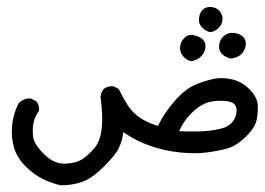

<svg xmlns="http://www.w3.org/2000/svg" viewBox="-20 -265 783 568"><path d="M159.2 283.2Q130.9 276.4 106 264.2Q81.1 252 56.2 227.5Q31.2 203.1 22 173.3Q12.7 143.6 15.6 108.4Q18.6 73.2 34.2 42Q49.8 24.4 71.3 26.4L86.9 34.2Q96.7 44.9 95.7 62.5Q83 79.1 79.1 98.6Q75.2 118.2 78.1 140.1Q81.1 162.1 110.8 191.4Q140.6 220.7 173.3 219.2Q206.1 217.8 224.6 205.1Q243.2 192.4 259.8 172.4Q276.4 152.3 280.8 116.7Q285.2 81.1 277.3 20.5Q279.3 7.8 287.1 -2Q297.9 -10.7 315.4 -9.8L331.1 -2Q343.8 24.4 357.9 46.4Q372.1 68.4 393.6 83Q415 97.7 447.3 107.4Q466.8 67.4 499 31.2Q531.2 -4.9 564 -17.1Q596.7 -29.3 618.7 -32.7Q640.6 -36.1 668 -29.8Q695.3 -23.4 717.8 -1Q740.2 21.5 742.2 43.5Q744.1 65.4 739.3 89.4Q734.4 113.3 706.1 140.6Q677.7 168 648.9 175.3Q620.1 182.6 587.9 186.5Q555.7 190.4 512.2 186Q468.8 181.6 425.8 167Q382.8 152.3 344.7 126Q341.8 151.4 331.5 172.9Q321.3 194.3 286.1 229Q251 263.7 222.2 273.4Q193.4 283.2 159.2 283.2ZM644.5 112.3Q668.9 101.6 676.3 80.6Q683.6 59.6 676.3 46.9Q668.9 34.2 636.7 33.2Q604.5 32.2 583.5 42.5Q562.5 52.7 542.5 73.7Q522.5 94.7 509.8 123Q550.8 125 584 123Q617.2 121.1 644.5 112.3ZM545.9 -84Q533.2 -85.9 522.5 -97.7Q511.7 -109.4 512.7 -125.5Q513.7 -141.6 525.9 -153.3Q538.1 -165 555.2 -160.6Q572.3 -156.2 581.1 -147Q589.8 -137.7 587.4 -122.6Q585 -107.4 573.2 -96.7Q561.5 -85.9 545.9 -84ZM663.1 -91.8Q649.4 -93.8 637.7 -104.5Q626 -115.2 628.4 -132.3Q630.9 -149.4 643.6 -159.7Q656.2 -169.9 673.8 -167.5Q691.4 -165 700.7 -154.3Q710 -143.6 706.1 -127Q702.1 -110.4 690.9 -102.1Q679.7 -93.8 663.1 -91.8ZM602.5 -169.9Q589.8 -171.9 578.1 -183.6Q566.4 -195.3 568.8 -212.4Q571.3 -229.5 581.5 -237.8Q591.8 -246.1 606.9 -244.1Q622.1 -242.2 630.9 -230.5Q639.6 -218.8 638.2 -205.6Q636.7 -192.4 626.5 -182.1Q616.2 -171.9 602.5 -169.9Z"/></svg>

Font: JasonHandwriting2
Style: Regular
Weight: 400
Version: Version 1.05.10